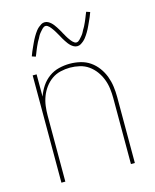

<svg xmlns="http://www.w3.org/2000/svg" viewBox="-113 -822 725 899"><g transform="rotate(-15 250.0 -373.0)"><path d="M72 0V-520H91V-412Q100 -438 115 -460.5Q130 -483 152 -499Q174 -515 200.5 -521.5Q227 -528 253 -528Q279 -528 304.5 -522Q330 -516 351 -501.5Q372 -487 387.5 -466Q403 -445 412 -421Q421 -397 424.5 -371.5Q428 -346 428 -320V0H409V-320Q409 -343 406 -366.5Q403 -390 394.5 -412Q386 -434 372 -453Q358 -472 339 -485.5Q320 -499 296.5 -504.5Q273 -510 250 -510Q227 -510 203.5 -504.5Q180 -499 161 -485.5Q142 -472 128 -453Q114 -434 105.5 -412Q97 -390 94 -366.5Q91 -343 91 -320V0ZM310 -598Q301 -598 293.5 -602Q286 -606 280 -611.5Q274 -617 269 -623.5Q264 -630 259.5 -637Q255 -644 250.5 -651.5Q246 -659 242 -667Q239 -672 236.5 -676.5Q234 -681 231 -686Q228 -691 225.5 -695Q223 -699 220 -703Q217 -707 214 -711Q211 -715 207.5 -718.5Q204 -722 199.5 -725Q195 -728 190 -728Q185 -728 181 -725.5Q177 -723 174 -720Q171 -717 168 -713.5Q165 -710 161 -705.5Q157 -701 155.5 -698.5Q154 -696 152 -693Q150 -690 148.5 -686.5Q147 -683 145 -679.5Q143 -676 140.5 -672Q138 -668 136 -664Q134 -660 132 -655.5Q130 -651 127.5 -646Q125 -641 123 -635.5Q121 -630 118.5 -624.5Q116 -619 114 -613Q112 -607 109 -601L91 -607Q95 -619 99.5 -629Q104 -639 108 -648Q112 -657 116 -665.5Q120 -674 123.5 -681Q127 -688 131 -694.5Q135 -701 138.5 -706.5Q142 -712 147.5 -719Q153 -726 159.5 -731.5Q166 -737 173.5 -741.5Q181 -746 190 -746Q199 -746 206.5 -742Q214 -738 220 -732.5Q226 -727 231 -720.5Q236 -714 240.5 -707Q245 -700 249.5 -692.5Q254 -685 258 -678V-677Q261 -673 263.5 -668Q266 -663 269 -658Q272 -653 274.5 -649Q277 -645 280 -641Q283 -637 286 -633Q289 -629 292.5 -625.5Q296 -622 300.5 -619Q305 -616 310 -616Q315 -616 319 -618.5Q323 -621 326 -624Q329 -627 332 -630.5Q335 -634 339 -638.5Q343 -643 344.5 -645.5Q346 -648 348 -651Q350 -654 351.5 -657.5Q353 -661 355 -664.5Q357 -668 359.5 -672Q362 -676 364 -680Q366 -684 368 -688.5Q370 -693 372.5 -698Q375 -703 377 -708.5Q379 -714 381.5 -719.5Q384 -725 386 -731Q388 -737 391 -743L409 -737Q405 -725 400.5 -715Q396 -705 392 -696Q388 -687 384 -678.5Q380 -670 376.5 -663Q373 -656 369 -649.5Q365 -643 361.5 -637.5Q358 -632 352.5 -625Q347 -618 340.5 -612.5Q334 -607 326.5 -602.5Q319 -598 310 -598Z"/></g></svg>

Font: Iosevka Curly Thin
Style: Regular
Weight: 100
Monospace: yes
Designer: Belleve Invis
Foundry: Belleve Invis
Version: Version 22.1.2; ttfautohint (v1.8.4)